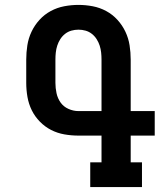

<svg xmlns="http://www.w3.org/2000/svg" viewBox="-20 -763 651 783"><path d="M348 0V-101H394V-210H300Q271 -210 242.5 -215Q214 -220 188.5 -233Q163 -246 142.5 -267Q122 -288 109.5 -313.5Q97 -339 92 -367.5Q87 -396 87 -425V-520Q87 -549 91.5 -578Q96 -607 108.5 -633.5Q121 -660 141 -682Q161 -704 187 -718Q213 -732 242 -737.5Q271 -743 300 -743Q329 -743 358 -737.5Q387 -732 413 -718Q439 -704 459 -682Q479 -660 491.5 -633.5Q504 -607 508.5 -578Q513 -549 513 -520V-310H611V-210H513V-101H559V0ZM300 -310H394V-520Q394 -534 392.5 -548.5Q391 -563 386.5 -577Q382 -591 374 -603.5Q366 -616 354.5 -625Q343 -634 329 -638Q315 -642 300 -642Q285 -642 271 -638Q257 -634 245.5 -625Q234 -616 226 -603.5Q218 -591 213.5 -577Q209 -563 207.5 -548.5Q206 -534 206 -520V-425Q206 -404 210.5 -383Q215 -362 227 -345Q239 -328 259 -319Q279 -310 300 -310Z"/></svg>

Font: Iosevka HT Extended
Style: Bold
Weight: 700
Width: 7
Monospace: yes
Designer: Belleve Invis
Foundry: Belleve Invis
Version: Version 32.3.0; ttfautohint (v1.8.4)